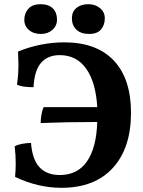

<svg xmlns="http://www.w3.org/2000/svg" viewBox="-20 -887 680 916"><path d="M605 -349Q605 -181 518.5 -86Q432 9 273 9Q161 9 52 -43Q55 -75 55 -108Q55 -147 50 -189Q62 -196 84 -200.5Q106 -205 128 -205Q134 -126 168.5 -89Q203 -52 265 -52Q350 -52 395 -117Q440 -182 444 -305Q299 -305 174 -300Q174 -319 178 -341Q182 -363 188 -376H444Q437 -495 391 -559.5Q345 -624 265 -624Q208 -624 176 -587.5Q144 -551 140 -471Q85 -471 61 -483Q68 -529 68 -579Q68 -601 66 -641Q116 -662 173 -673.5Q230 -685 286 -685Q441 -685 523 -598Q605 -511 605 -349ZM96 -792Q96 -824 115.5 -845.5Q135 -867 173 -867Q212 -867 232 -847Q252 -827 252 -794Q252 -764 230 -744.5Q208 -725 175 -725Q140 -725 118 -744Q96 -763 96 -792ZM323 -800Q323 -831 344.5 -849Q366 -867 401 -867Q435 -867 457.5 -848Q480 -829 480 -800Q480 -768 462 -746.5Q444 -725 405 -725Q366 -725 344.5 -745.5Q323 -766 323 -800Z"/></svg>

Font: Vollkorn SC
Style: Bold
Weight: 700
Designer: Friedrich Althausen
Foundry: Friedrich Althausen
Version: Version 4.015